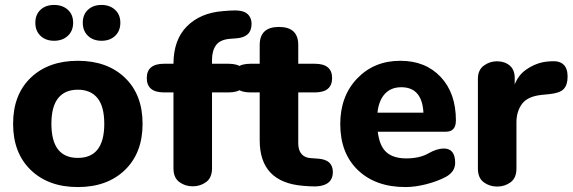

<svg xmlns="http://www.w3.org/2000/svg" viewBox="-20 -749 2317 777"><path d="M295 8Q176 8 104.5 -61Q33 -130 33 -248Q33 -366 104.5 -434.5Q176 -503 295 -503Q414 -503 485.5 -434.5Q557 -366 557 -248Q557 -130 485.5 -61Q414 8 295 8ZM295 -110Q402 -110 402 -248Q402 -318 374.5 -352Q347 -386 295 -386Q243 -386 215.5 -352Q188 -318 188 -248Q188 -110 295 -110ZM391 -584Q357 -584 336 -604Q315 -624 315 -657Q315 -690 336 -709.5Q357 -729 391 -729Q424 -729 445.5 -709.5Q467 -690 467 -657Q467 -624 446 -604Q425 -584 391 -584ZM199 -584Q165 -584 144 -604Q123 -624 123 -657Q123 -690 144 -709.5Q165 -729 199 -729Q233 -729 254.5 -709.5Q276 -690 276 -657Q276 -624 254.5 -604Q233 -584 199 -584Z M760 5Q729 5 705.5 -12.5Q682 -30 682 -68V-490Q682 -588 736.5 -642.5Q791 -697 882 -704L908 -706Q959 -710 978.5 -695Q998 -680 998 -652Q998 -599 938 -594L912 -592Q871 -589 854.5 -566.5Q838 -544 838 -507V-68Q838 -30 814.5 -12.5Q791 5 760 5ZM644 -375Q574 -375 574 -433Q574 -491 644 -491H905Q975 -491 975 -433Q975 -375 905 -375Z M1235 5 1207 3Q1119 -4 1075 -50Q1031 -96 1031 -181V-567Q1031 -640 1109 -640Q1187 -640 1187 -567V-169Q1187 -141 1200.5 -125.5Q1214 -110 1239 -109L1267 -107Q1327 -103 1327 -53Q1327 11 1235 5ZM993 -375Q923 -375 923 -433Q923 -491 993 -491H1254Q1324 -491 1324 -433Q1324 -375 1254 -375Z M1621 8Q1500 8 1428.5 -60.5Q1357 -129 1357 -247Q1357 -360 1425.5 -431.5Q1494 -503 1600 -503Q1702 -503 1763.5 -437.5Q1825 -372 1825 -262Q1825 -216 1785 -216H1495L1496 -293H1732L1694 -278Q1694 -396 1604 -396Q1557 -396 1531.5 -362Q1506 -328 1506 -263Q1506 -180 1533.5 -144Q1561 -108 1624 -108Q1678 -108 1713 -128Q1748 -148 1776 -148Q1822 -148 1822 -90Q1822 -54 1784 -33Q1750 -15 1705 -3.5Q1660 8 1621 8Z M1992 6Q1961 6 1937.5 -11.5Q1914 -29 1914 -67V-430Q1914 -466 1938 -483.5Q1962 -501 1991 -501Q2022 -501 2042.5 -484Q2063 -467 2063 -433V-361L2053 -372Q2065 -436 2107.5 -466Q2150 -496 2196 -500L2210 -501Q2277 -506 2277 -439Q2277 -405 2261 -388.5Q2245 -372 2202 -368L2172 -365Q2115 -359 2092.5 -328.5Q2070 -298 2070 -254V-67Q2070 -29 2046.5 -11.5Q2023 6 1992 6Z"/></svg>

Font: Nunito VF Beta Light
Style: Regular
Weight: 300
Designer: Vernon Adams
Foundry: newtypography
Version: Version 3.001